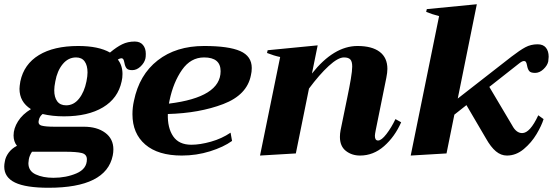

<svg xmlns="http://www.w3.org/2000/svg" viewBox="-43 -724 2609 906"><path d="M645 -470Q645 -455 643 -447Q638 -427 620 -410Q602 -393 581 -393Q561 -393 554 -402Q547 -411 544 -428Q542 -439 539 -444Q536 -449 529 -449Q523 -449 513 -443Q535 -415 535 -375Q535 -356 531 -340Q514 -260 443 -217.5Q372 -175 259 -175Q204 -175 158 -186Q143 -174 140 -156Q135 -136 154 -131Q173 -126 215 -126H353Q415 -126 453.5 -97.5Q492 -69 492 -19Q492 -5 489 10Q458 162 186 162Q79 162 28 137.5Q-23 113 -23 62Q-23 51 -20 37Q-17 17 -2.5 -3Q12 -23 37 -36Q21 -56 21 -85Q21 -118 42 -151.5Q63 -185 103 -209Q49 -243 49 -305Q49 -316 53 -340Q70 -421 140.5 -464Q211 -507 326 -507Q422 -507 476 -476Q507 -502 533.5 -515Q560 -528 593 -528Q618 -528 631.5 -512Q645 -496 645 -470ZM370 -382Q370 -415 356.5 -434Q343 -453 316 -453Q279 -453 253 -421.5Q227 -390 218 -340Q213 -315 213 -298Q213 -265 227 -246Q241 -227 269 -227Q305 -227 330 -258.5Q355 -290 365 -340Q370 -365 370 -382ZM110 -8H108Q96 10 93 28Q91 40 91 46Q91 83 125.5 99Q160 115 209 115Q269 115 318 94Q367 73 367 28Q367 4 342.5 -2Q318 -8 263 -8Z M1145 -403Q1145 -385 1141 -369Q1123 -276 1010.5 -233Q898 -190 749 -186Q747 -121 774 -81Q801 -41 860 -41Q901 -41 952.5 -55.5Q1004 -70 1045 -98L1052 -59Q1012 -30 948 -10Q884 10 815 10Q703 10 642.5 -42Q582 -94 582 -185Q582 -217 589 -248Q614 -371 701 -439Q788 -507 920 -507Q1036 -507 1090.5 -483Q1145 -459 1145 -403ZM920 -453Q857 -453 816 -394.5Q775 -336 757 -250L754 -235Q998 -265 998 -388Q998 -453 920 -453Z M1850 -147Q1820 -79 1769.5 -34.5Q1719 10 1656 10Q1617 10 1589 -12Q1561 -34 1561 -78Q1561 -93 1564 -109L1596 -265Q1606 -313 1612.5 -351.5Q1619 -390 1619 -410Q1619 -434 1610 -443.5Q1601 -453 1580 -453Q1552 -453 1508 -412.5Q1464 -372 1415 -306L1353 0L1184 10L1279 -455Q1250 -461 1217 -474L1220 -487L1456 -510L1429 -377Q1532 -507 1644 -507Q1712 -507 1748.5 -479.5Q1785 -452 1785 -399Q1785 -382 1780 -357L1730 -110Q1726 -90 1726 -83Q1726 -61 1741 -61Q1757 -61 1780.5 -91.5Q1804 -122 1823 -162Z M2546 -456Q2546 -450 2544 -434Q2540 -415 2521.5 -397.5Q2503 -380 2482 -380Q2461 -380 2454 -389Q2447 -398 2444 -415Q2442 -426 2439 -431Q2436 -436 2429 -436Q2421 -436 2407 -425L2266 -314L2374 -132Q2393 -96 2421 -96Q2458 -96 2497 -180L2522 -162Q2513 -132 2489 -91.5Q2465 -51 2428.5 -20.5Q2392 10 2349 10Q2321 10 2297 -10Q2273 -30 2250 -71L2158 -228L2101 -183L2064 0L1895 10L2029 -648Q1994 -657 1968 -668L1971 -681L2207 -704L2117 -259L2371 -457Q2410 -487 2436 -501Q2462 -515 2494 -515Q2520 -515 2533 -499Q2546 -483 2546 -456Z"/></svg>

Font: Trirong ExtraBold
Style: Italic
Weight: 800
Italic angle: -12°
Designer: Katatrad Team
Foundry: CadsonDemak
Version: Version 1.001